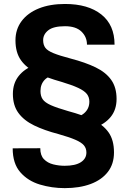

<svg xmlns="http://www.w3.org/2000/svg" viewBox="-20 -741 668 982"><path d="M331.5 -67.4V-137.7Q381.3 -137.7 409.2 -160.9Q437 -184.1 437 -221.2Q437 -244.1 424.1 -260.5Q411.1 -276.9 379.9 -291.5Q348.6 -306.2 293 -322.8Q219.7 -343.3 167.5 -368.4Q115.2 -393.6 87.2 -432.9Q59.1 -472.2 59.1 -534.7Q59.1 -590.8 90.3 -632.8Q121.6 -674.8 178.5 -697.8Q235.4 -720.7 312.5 -720.7Q430.7 -720.7 498.3 -667Q565.9 -613.3 565.9 -512.7H424.8Q424.8 -552.2 396.5 -579.6Q368.2 -606.9 312.5 -606.9Q253.4 -606.9 227.1 -586.2Q200.7 -565.4 200.7 -535.6Q200.7 -511.7 211.9 -496.6Q223.1 -481.4 253.7 -469Q284.2 -456.5 341.8 -441.4Q416.5 -421.9 469 -396.5Q521.5 -371.1 548.8 -332.5Q576.2 -293.9 576.2 -234.9Q576.2 -179.7 545.9 -142.6Q515.6 -105.5 460.4 -86.4Q405.3 -67.4 331.5 -67.4ZM282.7 -428.7V-356.9Q232.4 -356.9 209.7 -334Q187 -311 187 -275.4Q187 -250 198.2 -233.4Q209.5 -216.8 240 -203.1Q270.5 -189.5 328.1 -172.9Q403.3 -152.8 455.8 -127.7Q508.3 -102.5 535.6 -63.5Q563 -24.4 563 38.6Q563 97.7 531.7 138.2Q500.5 178.7 443.8 200Q387.2 221.2 311 221.2Q245.1 221.2 184.1 202.9Q123 184.6 84 140.1Q44.9 95.7 44.9 17.6L186 17.1Q186 53.7 204.6 73Q223.1 92.3 252 99.6Q280.8 106.9 311 106.9Q365.2 106.9 393.6 88.6Q421.9 70.3 421.9 39.1Q421.9 17.6 409.2 2.4Q396.5 -12.7 365.5 -26.1Q334.5 -39.6 279.3 -55.2Q206.5 -74.2 154.3 -99.6Q102.1 -125 74 -163.6Q45.9 -202.1 45.9 -260.7Q45.9 -314.5 75.2 -351.8Q104.5 -389.2 157.7 -408.9Q210.9 -428.7 282.7 -428.7Z"/></svg>

Font: RobotoDEMO
Style: Regular
Weight: 400
Designer: Christian Robertson
Foundry: Google
Version: Version 2.136